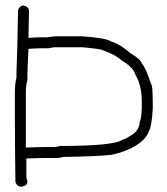

<svg xmlns="http://www.w3.org/2000/svg" viewBox="-20 -706 626 718"><path d="M68.8 -685.5Q88.4 -679.7 88.4 -666Q86.4 -584 86.4 -564.5H88.4Q113.8 -566.4 129.4 -566.4H154.8Q183.1 -570.3 186 -570.3H287.6Q379.4 -563.5 395 -550.8Q427.2 -542.5 469.2 -505.9Q504.4 -486.3 510.3 -468.8Q523.9 -455.6 545.4 -390.6Q551.3 -390.6 551.3 -312.5V-300.8Q547.9 -233.4 535.6 -212.9Q535.6 -208 522 -189.5Q482.9 -146 397 -127Q342.3 -121.1 215.3 -119.1Q202.6 -115.2 197.8 -115.2H160.6Q130.9 -115.2 78.6 -113.3V-43Q82.5 -29.3 82.5 -27.3Q82.5 -11.7 61 -7.8H59.1Q43.9 -7.8 37.6 -25.4Q35.6 -181.6 35.6 -271.5V-355.5Q35.6 -396 41.5 -414.1V-431.6Q45.4 -528.3 47.4 -668Q53.7 -685.5 68.8 -685.5ZM160.6 -525.4H129.4Q115.7 -525.4 86.4 -523.4V-521.5Q82.5 -446.3 82.5 -429.7V-406.2Q76.7 -387.2 76.7 -363.3V-154.3Q126 -156.2 154.8 -156.2H186Q190.9 -156.2 203.6 -160.2Q406.7 -160.2 438 -183.6Q446.3 -183.6 481 -207Q502.4 -225.1 502.4 -252Q507.3 -252 510.3 -300.8V-324.2Q510.3 -386.7 486.8 -425.8Q478 -455.1 434.1 -480.5Q414.1 -500.5 365.7 -517.6Q359.9 -522.9 287.6 -529.3H182.1Q179.7 -529.3 160.6 -525.4Z"/></svg>

Font: CEF Fonts CJK
Style: Regular
Weight: 400
Designer: PartyBoss (派对大魔王)
Version: Release 2.25